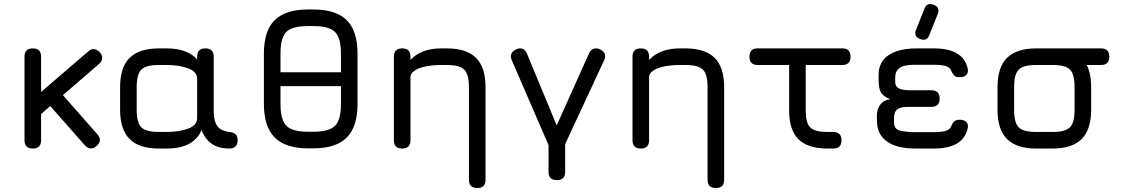

<svg xmlns="http://www.w3.org/2000/svg" viewBox="-20 -752 5689 972"><path d="M146 0Q104 0 104 -42V-465Q104 -507 146 -507Q188 -507 188 -465V-286.5L426 -491Q456.5 -518.5 486 -486Q499 -472 497.5 -456.5Q496 -441 481 -428L298.5 -270.5L473 -72Q500.5 -41.5 469 -13Q455 0.5 439.2 -0.8Q423.5 -2 410 -16L234.5 -215L188 -175V-42Q188 0 146 0Z M588 -196V-311Q588 -411 636.2 -459Q684.5 -507 784 -507H822Q878.5 -507 917 -492.2Q955.5 -477.5 978 -451V-465Q978 -507 1020 -507Q1062 -507 1062 -465V-192Q1062 -149.5 1072.5 -127Q1083 -104.5 1101 -95.5Q1119 -86.5 1141 -84Q1160.5 -82 1171.8 -73Q1183 -64 1183 -42Q1183 0 1141 0Q1105 0 1077.8 -10.5Q1050.5 -21 1031.2 -42Q1012 -63 1000 -94Q983.5 -50.5 939.5 -25.2Q895.5 0 822 0H784Q684.5 0 636.2 -48.2Q588 -96.5 588 -196ZM672 -196Q672 -131 695.5 -107.5Q719 -84 784 -84H822Q888 -84 933 -101Q978 -118 978 -154V-353Q978 -389 933 -406Q888 -423 822 -423H784Q719 -423 695.5 -399.8Q672 -376.5 672 -311Z M1540 -1Q1425.5 -1 1370.8 -55.8Q1316 -110.5 1316 -225V-481Q1316 -596.5 1370.8 -650.2Q1425.5 -704 1540 -704H1566Q1681 -704 1735.5 -649.8Q1790 -595.5 1790 -480V-225Q1790 -110.5 1735.5 -55.8Q1681 -1 1566 -1ZM1540 -85H1566Q1619.5 -85 1650 -98Q1680.5 -111 1693.2 -141.5Q1706 -172 1706 -225V-480Q1706 -533.5 1693.2 -564Q1680.5 -594.5 1650 -607.2Q1619.5 -620 1566 -620H1540Q1487 -620 1456.5 -607.8Q1426 -595.5 1413 -565.2Q1400 -535 1400 -481V-225Q1400 -172 1412.8 -141.5Q1425.5 -111 1456 -98Q1486.5 -85 1540 -85ZM1361 -316V-386H1750V-316Z M2438 158Q2438 200 2396 200Q2354 200 2354 158V-311Q2354 -376.5 2330.2 -399.8Q2306.5 -423 2242 -423H2214Q2170 -423 2133.8 -415.5Q2097.5 -408 2076.5 -392.8Q2055.5 -377.5 2057 -354Q2058.5 -315 2019 -315Q2010.5 -315 2012 -345Q2024 -424 2076.2 -465.5Q2128.5 -507 2214 -507H2242Q2342 -507 2390 -459Q2438 -411 2438 -311ZM2058 -42Q2058 0 2016 0Q1974 0 1974 -42V-465Q1974 -507 2016 -507Q2058 -507 2058 -465Z M2799 160Q2757 160 2757 118V-87H2841V118Q2841 160 2799 160ZM2761 -8 2571 -447Q2555 -483.5 2593 -502Q2611 -510.5 2625.8 -504.8Q2640.5 -499 2648 -480L2817 -72H2778L2962 -482Q2969.5 -499.5 2984.8 -505Q3000 -510.5 3018 -502Q3056 -483.5 3038 -446L2826 10Z M3646 158Q3646 200 3604 200Q3562 200 3562 158V-311Q3562 -376.5 3538.2 -399.8Q3514.5 -423 3450 -423H3422Q3378 -423 3341.8 -415.5Q3305.5 -408 3284.5 -392.8Q3263.5 -377.5 3265 -354Q3266.5 -315 3227 -315Q3218.5 -315 3220 -345Q3232 -424 3284.2 -465.5Q3336.5 -507 3422 -507H3450Q3550 -507 3598 -459Q3646 -411 3646 -311ZM3266 -42Q3266 0 3224 0Q3182 0 3182 -42V-465Q3182 -507 3224 -507Q3266 -507 3266 -465Z M4198 0Q4188.5 0 4180.8 0Q4173 0 4163 0Q4066.5 -1.5 4020.8 -48.5Q3975 -95.5 3975 -192V-465H4059V-192Q4059 -130 4081 -107.5Q4103 -85 4163 -84Q4170.5 -84 4179 -84Q4187.5 -84 4198 -84Q4217.5 -84 4228.8 -74Q4240 -64 4240 -42Q4240 0 4198 0ZM3816 -423Q3774 -423 3774 -465Q3774 -507 3816 -507H4244Q4286 -507 4286 -465Q4286 -423 4244 -423Z M4615 0Q4521.5 0 4472 -34.5Q4422.5 -69 4420 -132L4419 -164Q4418.5 -198 4436 -221.8Q4453.5 -245.5 4487 -250Q4449 -265 4438.5 -286Q4428 -307 4428 -351V-377Q4428 -416 4449.8 -445.5Q4471.5 -475 4515.2 -491.2Q4559 -507.5 4625 -507H4707Q4781.5 -507 4824.2 -482Q4867 -457 4879 -405Q4883.5 -384 4871.8 -372.5Q4860 -361 4838 -361Q4818.5 -361 4809.5 -371Q4800.5 -381 4793 -399Q4785.5 -412.5 4765.5 -418.2Q4745.5 -424 4707 -424H4608Q4555 -424 4533.5 -407.5Q4512 -391 4512 -361V-338Q4512 -320.5 4521.5 -311.2Q4531 -302 4548 -298.5Q4565 -295 4588 -295H4695Q4737 -295 4737 -253Q4737 -211 4695 -211H4580Q4554 -211 4537.8 -206Q4521.5 -201 4513.8 -188.5Q4506 -176 4506 -153V-132Q4506 -98.5 4536.5 -90.8Q4567 -83 4615 -83H4707Q4745.5 -83 4765.5 -88.8Q4785.5 -94.5 4793 -108Q4800.5 -127 4809.8 -136.5Q4819 -146 4839 -146Q4860 -146 4871.8 -134.5Q4883.5 -123 4879 -102Q4867 -50.5 4824.2 -25.2Q4781.5 0 4707 0ZM4637.4 -554.6Q4672.7 -541.4 4684.6 -574.2L4726.9 -680.4Q4740.7 -715.4 4707.3 -727.7Q4673.4 -741.4 4660 -708.1L4617.8 -601.9Q4604.1 -568 4637.4 -554.6Z M5226 -423Q5184 -423 5184 -465Q5184 -507 5226 -507H5554Q5596 -507 5596 -465Q5596 -423 5554 -423ZM5226 0Q5126.5 0 5078.2 -48Q5030 -96 5030 -195V-311Q5030 -411.5 5078.2 -459.2Q5126.5 -507 5226 -507H5308Q5408 -507 5456 -459Q5504 -411 5504 -311V-196Q5504 -96.5 5456 -48.2Q5408 0 5308 0ZM5114 -195Q5114 -130.5 5137.5 -107.2Q5161 -84 5226 -84H5308Q5373.5 -84 5396.8 -107.5Q5420 -131 5420 -196V-311Q5420 -376.5 5396.8 -399.8Q5373.5 -423 5308 -423H5226Q5182.5 -423 5158.2 -413.2Q5134 -403.5 5124 -379.2Q5114 -355 5114 -311Z"/></svg>

Font: Jura Light
Style: Bold
Weight: 700
Version: Version 5.104